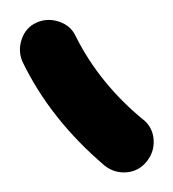

<svg xmlns="http://www.w3.org/2000/svg" viewBox="-39 -652 176 195"><path d="M107 -530 106 -531Q116 -523 117 -510.5Q118 -498 110 -488Q102 -478 89.5 -477Q77 -476 67 -484Q12 -531 -16 -589Q-21 -600 -17 -612Q-13 -624 -2 -629Q9 -634 21 -630Q33 -626 38 -615Q62 -567 107 -530Z"/></svg>

Font: Beon
Style: Medium
Weight: 500
Designer: BSozoo
Foundry: BSozoo
Version: Version 001.000